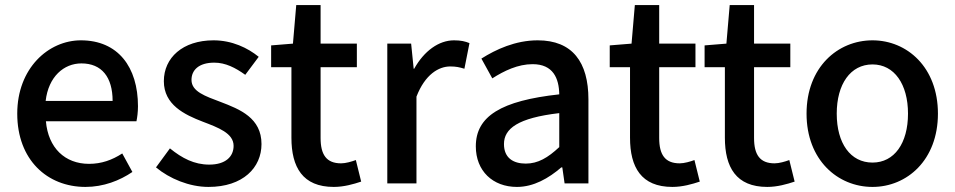

<svg xmlns="http://www.w3.org/2000/svg" viewBox="-20 -723 3767 757"><path d="M317 14C388 14 452 -11 502 -45L462 -118C422 -92 380 -77 331 -77C236 -77 170 -140 161 -245H518C521 -259 524 -281 524 -304C524 -459 445 -564 299 -564C171 -564 48 -454 48 -275C48 -93 166 14 317 14ZM160 -325C171 -421 232 -473 301 -473C381 -473 424 -419 424 -325Z M802 14C938 14 1011 -62 1011 -155C1011 -258 926 -292 850 -321C789 -344 735 -362 735 -408C735 -446 763 -476 825 -476C869 -476 908 -456 947 -428L1000 -499C957 -534 895 -564 822 -564C700 -564 626 -495 626 -403C626 -310 707 -271 780 -243C840 -220 901 -198 901 -148C901 -106 870 -74 805 -74C746 -74 698 -99 650 -138L595 -63C648 -19 726 14 802 14Z M1296 14C1336 14 1374 3 1404 -7L1383 -92C1367 -86 1343 -79 1325 -79C1267 -79 1244 -113 1244 -179V-458H1387V-551H1244V-703H1148L1135 -551L1049 -544V-458H1129V-180C1129 -64 1173 14 1296 14Z M1507 0H1622V-342C1656 -430 1710 -461 1755 -461C1778 -461 1791 -458 1811 -452L1831 -553C1814 -560 1797 -564 1770 -564C1710 -564 1652 -522 1613 -452H1611L1601 -551H1507Z M2018 14C2084 14 2143 -20 2193 -63H2197L2206 0H2300V-331C2300 -478 2237 -564 2100 -564C2012 -564 1935 -528 1878 -492L1921 -414C1968 -444 2022 -470 2080 -470C2161 -470 2184 -414 2185 -351C1956 -326 1856 -265 1856 -146C1856 -49 1923 14 2018 14ZM2053 -78C2004 -78 1967 -100 1967 -155C1967 -216 2022 -258 2185 -277V-143C2140 -101 2101 -78 2053 -78Z M2631 14C2671 14 2709 3 2739 -7L2718 -92C2702 -86 2678 -79 2660 -79C2602 -79 2579 -113 2579 -179V-458H2722V-551H2579V-703H2483L2470 -551L2384 -544V-458H2464V-180C2464 -64 2508 14 2631 14Z M3005 14C3045 14 3083 3 3113 -7L3092 -92C3076 -86 3052 -79 3034 -79C2976 -79 2953 -113 2953 -179V-458H3096V-551H2953V-703H2857L2844 -551L2758 -544V-458H2838V-180C2838 -64 2882 14 3005 14Z M3420 14C3556 14 3678 -92 3678 -275C3678 -458 3556 -564 3420 -564C3283 -564 3160 -458 3160 -275C3160 -92 3283 14 3420 14ZM3420 -82C3333 -82 3279 -158 3279 -275C3279 -391 3333 -469 3420 -469C3506 -469 3560 -391 3560 -275C3560 -158 3506 -82 3420 -82Z"/></svg>

Font: GenYoGothic2 TW M
Style: Regular
Weight: 500
Version: Version 2.100;PS 2.1;hotconv 16.6.51;makeotf.lib2.5.65220 DE